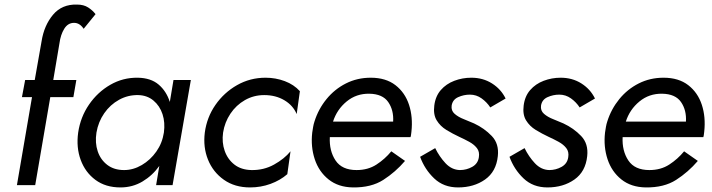

<svg xmlns="http://www.w3.org/2000/svg" viewBox="-20 -810 3113 840"><path d="M346 -684 398 -748Q385 -765 365.5 -777.5Q346 -790 317 -790Q251 -792 212 -745.5Q173 -699 162 -630L132 -460H90L76 -385H120L54 0H134L200 -385H301L314 -460H213L240 -620Q245 -658 261 -684Q277 -710 304 -710Q329 -710 346 -684Z M322 -230Q313 -165 333 -110.5Q353 -56 397.5 -23Q442 10 507 10Q560 10 603.5 -16Q647 -42 677 -84L663 0H735L815 -460H739L723 -364Q708 -411 674 -440Q640 -469 583 -470Q518 -471 462.5 -439Q407 -407 369.5 -352.5Q332 -298 322 -230ZM402 -230Q410 -277 436 -314.5Q462 -352 501 -373.5Q540 -395 585 -394Q624 -393 651.5 -370Q679 -347 691 -310.5Q703 -274 697 -230Q690 -184 664 -147Q638 -110 600.5 -88Q563 -66 523 -66Q479 -66 449.5 -88.5Q420 -111 407.5 -148Q395 -185 402 -230Z M956 -230Q963 -275 988 -312.5Q1013 -350 1051.5 -372Q1090 -394 1136 -394Q1186 -394 1224 -371.5Q1262 -349 1278 -311L1292 -411Q1266 -440 1226 -455Q1186 -470 1142 -470Q1074 -470 1017 -437.5Q960 -405 922.5 -351Q885 -297 876 -230Q868 -166 890 -111.5Q912 -57 959.5 -23.5Q1007 10 1074 10Q1121 10 1163.5 -5.5Q1206 -21 1237 -48L1251 -148Q1224 -115 1179 -90Q1134 -65 1080 -66Q1035 -67 1005.5 -90Q976 -113 963 -150Q950 -187 956 -230Z M1437 -278Q1454 -331 1496.5 -366Q1539 -401 1596 -400Q1654 -399 1678.5 -363.5Q1703 -328 1700 -278ZM1423 -210H1776Q1778 -216 1778.5 -222Q1779 -228 1780 -234Q1787 -298 1769.5 -351.5Q1752 -405 1710 -437.5Q1668 -470 1602 -470Q1543 -470 1493.5 -445Q1444 -420 1408.5 -376.5Q1373 -333 1356 -279Q1352 -267 1350 -255Q1348 -243 1346 -230Q1339 -168 1357 -113.5Q1375 -59 1417.5 -25Q1460 9 1524 10Q1604 11 1657 -23Q1710 -57 1752 -106L1692 -148Q1664 -114 1627 -90Q1590 -66 1540 -66Q1476 -66 1448 -108Q1420 -150 1423 -210Z M1884 -162 1818 -124Q1838 -69 1879.5 -29.5Q1921 10 1984 10Q2053 10 2102 -24.5Q2151 -59 2158 -127Q2164 -181 2131.5 -215Q2099 -249 2054 -270Q2034 -279 2009.5 -288.5Q1985 -298 1969 -312Q1953 -326 1956 -348Q1960 -374 1984.5 -385Q2009 -396 2036 -396Q2064 -396 2087 -379.5Q2110 -363 2125 -340L2192 -379Q2172 -420 2132.5 -445Q2093 -470 2042 -470Q2003 -470 1967.5 -456.5Q1932 -443 1908.5 -416Q1885 -389 1880 -348Q1875 -309 1890.5 -283.5Q1906 -258 1933 -241.5Q1960 -225 1990 -211Q2012 -201 2033 -189.5Q2054 -178 2066.5 -162Q2079 -146 2075 -122Q2071 -94 2046 -80Q2021 -66 1992 -66Q1956 -67 1929 -96Q1902 -125 1884 -162Z M2275 -162 2209 -124Q2229 -69 2270.5 -29.5Q2312 10 2375 10Q2444 10 2493 -24.5Q2542 -59 2549 -127Q2555 -181 2522.5 -215Q2490 -249 2445 -270Q2425 -279 2400.5 -288.5Q2376 -298 2360 -312Q2344 -326 2347 -348Q2351 -374 2375.5 -385Q2400 -396 2427 -396Q2455 -396 2478 -379.5Q2501 -363 2516 -340L2583 -379Q2563 -420 2523.5 -445Q2484 -470 2433 -470Q2394 -470 2358.5 -456.5Q2323 -443 2299.5 -416Q2276 -389 2271 -348Q2266 -309 2281.5 -283.5Q2297 -258 2324 -241.5Q2351 -225 2381 -211Q2403 -201 2424 -189.5Q2445 -178 2457.5 -162Q2470 -146 2466 -122Q2462 -94 2437 -80Q2412 -66 2383 -66Q2347 -67 2320 -96Q2293 -125 2275 -162Z M2718 -278Q2735 -331 2777.5 -366Q2820 -401 2877 -400Q2935 -399 2959.5 -363.5Q2984 -328 2981 -278ZM2704 -210H3057Q3059 -216 3059.5 -222Q3060 -228 3061 -234Q3068 -298 3050.5 -351.5Q3033 -405 2991 -437.5Q2949 -470 2883 -470Q2824 -470 2774.5 -445Q2725 -420 2689.5 -376.5Q2654 -333 2637 -279Q2633 -267 2631 -255Q2629 -243 2627 -230Q2620 -168 2638 -113.5Q2656 -59 2698.5 -25Q2741 9 2805 10Q2885 11 2938 -23Q2991 -57 3033 -106L2973 -148Q2945 -114 2908 -90Q2871 -66 2821 -66Q2757 -66 2729 -108Q2701 -150 2704 -210Z"/></svg>

Font: Jost* 400 Book Italic
Style: Italic
Weight: 400
Italic angle: -10°
Version: Version 3.200; ttfautohint (v0.97) -l 8 -r 50 -G 200 -x 14 -